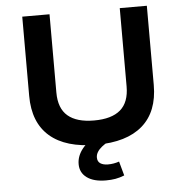

<svg xmlns="http://www.w3.org/2000/svg" viewBox="-60 -763 981 1024"><g transform="rotate(-5 431.0 -250.5)"><path d="M432 10Q268 10 182.5 -64Q97 -138 97 -281V-705H243V-286Q243 -201 290.5 -160.5Q338 -120 431 -120Q525 -120 572 -160.5Q619 -201 619 -286V-705H764V-281Q764 -138 679 -64Q594 10 432 10ZM466 204Q401 204 364.5 177.5Q328 151 328 105Q328 61 359.5 22Q391 -17 447 -42L495 0Q476 10 460.5 22.5Q445 35 436.5 49Q428 63 428 78Q428 100 443.5 110Q459 120 484 120Q500 120 514.5 117.5Q529 115 544 110L565 186Q540 196 517 200Q494 204 466 204Z"/></g></svg>

Font: Nunito Sans 7pt SemiExpanded
Style: Bold
Weight: 700
Width: 6
Designer: Vernon Adams
Foundry: Vernon Adams
Version: Version 3.101;gftools[0.9.27]